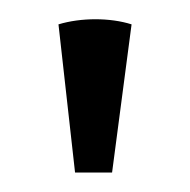

<svg xmlns="http://www.w3.org/2000/svg" viewBox="-20 -751 195 197"><path d="M40 -726C63 -733 93 -733 115 -726L95 -574H57Z"/></svg>

Font: Arima Koshi
Style: Regular
Weight: 400
Designer: Joana Correia and Natanael Gama
Foundry: NDISCOVER
Version: Version 1.019;PS 001.019;hotconv 1.0.88;makeotf.lib2.5.64775